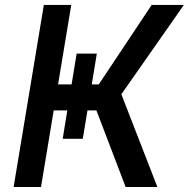

<svg xmlns="http://www.w3.org/2000/svg" viewBox="-20 -747 754 767"><path d="M286.2 -533H366.8L346.6 -409.8H374.6L585.9 -727.3H714.5L464.8 -370.4L608.7 0H481.9L365.1 -306.1H329.5L310.7 -192.5H230.5L248.9 -306.1H194.6L143.8 0H34.4L155.2 -727.3H264.6L212 -409.8H266Z"/></svg>

Font: Inter UI Medium
Style: Italic
Weight: 500
Italic angle: 9.39999°
Designer: Rasmus Andersson
Foundry: rsms
Version: 3.2;8d6f07862